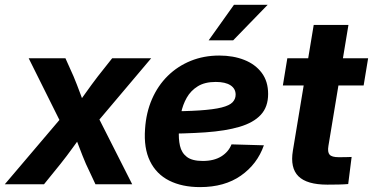

<svg xmlns="http://www.w3.org/2000/svg" viewBox="-54 -764 1546 796"><path d="M-34.2 0 225.1 -305.2 210.4 -230.5 64.9 -522.5H217.3L251 -447.3Q265.6 -412.1 277.6 -379.2Q289.6 -346.2 302.2 -313.5H254.4Q278.3 -346.2 301.5 -379.2Q324.7 -412.1 351.6 -447.3L411.1 -522.5H572.8L325.7 -230L339.8 -304.7L494.1 0H341.8L302.2 -84.5Q287.6 -118.7 275.6 -150.9Q263.7 -183.1 250 -214.8H293.5Q270 -183.1 247.1 -150.9Q224.1 -118.7 196.8 -84.5L128.4 0Z M775.4 11.7Q701.2 11.7 647.7 -15.1Q594.2 -42 567.9 -95.9Q541.5 -149.9 547.4 -229.5Q551.8 -297.4 576.2 -353.3Q600.6 -409.2 641.6 -449.5Q682.6 -489.7 736.8 -511.7Q791 -533.7 855 -533.7Q913.1 -533.7 958.7 -515.6Q1004.4 -497.6 1031 -462.2Q1057.6 -426.8 1057.6 -374.5Q1057.6 -320.8 1027.3 -288.1Q997.1 -255.4 939.2 -238.3Q881.3 -221.2 797.4 -215.3Q713.4 -209.5 605 -209.5L620.1 -302.2Q713.4 -302.2 772.7 -306.2Q832 -310.1 864.7 -318.4Q897.5 -326.7 910.2 -340.1Q922.9 -353.5 922.9 -371.6Q922.9 -396.5 901.6 -410.4Q880.4 -424.3 840.3 -424.3Q794.9 -424.3 765.9 -406.2Q736.8 -388.2 720.2 -358.9Q703.6 -329.6 696.5 -294.4Q689.5 -259.3 688 -224.6Q685.5 -189 692.1 -159.7Q698.7 -130.4 720.7 -113.5Q742.7 -96.7 786.6 -96.7Q833 -96.7 863.3 -115.5Q893.6 -134.3 905.8 -165.5L1040 -161.6Q1012.7 -83.5 944.8 -35.9Q877 11.7 775.4 11.7ZM811 -596.7 916 -744.1H1055.7L912.6 -596.7Z M1472.2 -522.5 1453.6 -409.7H1118.7L1137.2 -522.5ZM1246.6 -660.6H1390.6L1307.6 -159.2Q1303.2 -133.3 1312.5 -122.8Q1321.8 -112.3 1350.1 -112.3Q1361.3 -112.3 1377.9 -112.5Q1394.5 -112.8 1403.8 -113.3L1389.6 -1Q1374 0.5 1350.3 1Q1326.7 1.5 1303.2 1.5Q1218.3 1.5 1183.3 -33.2Q1148.4 -67.9 1160.2 -139.2Z"/></svg>

Font: Inter 28pt
Style: Bold Italic
Weight: 700
Italic angle: -9.3988°
Designer: Rasmus Andersson
Foundry: rsms
Version: Version 4.001;git-66647c0bb